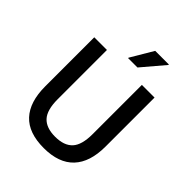

<svg xmlns="http://www.w3.org/2000/svg" viewBox="-258 -1077 1232 1232"><g transform="rotate(45 357.5 -461.5)"><path d="M84 -720H199V-273Q199 -175 238 -133Q277 -91 357 -91Q438 -91 477 -133Q516 -175 516 -273V-720H631V-275Q631 -134 562 -61Q493 12 357 12Q219 12 151.5 -61Q84 -134 84 -275ZM332 -779V-783L422 -935H546V-931L417 -779Z"/></g></svg>

Font: Kufam Medium
Style: Regular
Weight: 500
Designer: Wael Morcos, Artur Schmal
Foundry: Original Type
Version: Version 1.300; ttfautohint (v1.8.3)